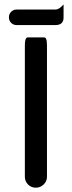

<svg xmlns="http://www.w3.org/2000/svg" viewBox="-20 -851 330 882"><path d="M94.2 -39.1V-641.6Q94.2 -669.9 101.1 -676.3Q103.5 -679.2 107.4 -679.2H182.6Q188.5 -679.2 191.4 -673.3Q195.8 -665 195.8 -641.6V-39.1Q195.8 -18.1 180.4 -3.4Q165 11.2 144.3 11.2Q123.5 11.2 108.9 -3.4Q94.2 -18.1 94.2 -39.1ZM56.6 -807.1H234.4Q248.5 -807.1 262.7 -821.3L272 -830.6V-769.5Q272 -753.9 262.9 -744.9Q253.9 -735.8 234.4 -735.8H56.6Q41.5 -735.8 31.2 -746.1Q21 -756.3 21 -771.5Q21 -786.6 31.2 -796.9Q41.5 -807.1 56.6 -807.1Z"/></svg>

Font: YuPearl-Medium
Style: Medium
Weight: 500
Designer: Max Yao
Foundry: Max-Everyday
Version: Version 1.011; ttfautohint (v1.8.3)